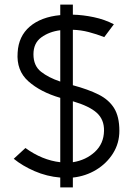

<svg xmlns="http://www.w3.org/2000/svg" viewBox="-20 -768 581 838"><path d="M243 -748H298V-704Q342 -703 389.5 -693Q437 -683 477 -662L435 -606Q402 -619 367.5 -628Q333 -637 298 -638V-396Q365 -378 410 -355.5Q455 -333 478 -296Q501 -259 501 -197Q501 -143 473.5 -99Q446 -55 400 -27Q354 1 298 7V50H243V7Q184 2 131 -21Q78 -44 40 -75L91 -122Q164 -69 243 -60V-341Q157 -366 104 -413Q51 -460 57 -539Q61 -610 110 -652Q159 -694 243 -702ZM126 -531Q126 -481 159 -455Q192 -429 243 -412V-636Q195 -630 160.5 -605Q126 -580 126 -531ZM434 -197Q435 -246 402.5 -275.5Q370 -305 298 -326V-60Q355 -69 394 -105Q433 -141 434 -197Z"/></svg>

Font: Kulim Park Light
Style: Regular
Weight: 300
Designer: Noponies / Dale Sattler
Foundry: Noponies
Version: Version 1.000; ttfautohint (v1.8.3)